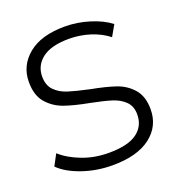

<svg xmlns="http://www.w3.org/2000/svg" viewBox="-112 -678 710 773"><g transform="rotate(-20 243.0 -291.5)"><path d="M17.8 -71.1 43.3 -118.9Q77.8 -87.8 130.6 -67.8Q183.3 -47.8 243.3 -47.8Q325.6 -47.8 364.4 -76.1Q403.3 -104.4 403.3 -154.4Q403.3 -190 382.2 -210.6Q361.1 -231.1 329.4 -241.1Q297.8 -251.1 242.2 -262.2Q176.7 -274.4 135.6 -288.9Q94.4 -303.3 66.1 -335.6Q37.8 -367.8 37.8 -425.6Q37.8 -495.6 92.8 -541.1Q147.8 -586.7 250 -586.7Q302.2 -586.7 354.4 -570.6Q406.7 -554.4 441.1 -527.8L414.4 -481.1Q382.2 -506.7 338.3 -520.6Q294.4 -534.4 248.9 -534.4Q172.2 -534.4 133.9 -505Q95.6 -475.6 95.6 -427.8Q95.6 -390 117.2 -368.3Q138.9 -346.7 171.1 -336.7Q203.3 -326.7 260 -314.4Q324.4 -302.2 365 -288.3Q405.6 -274.4 433.3 -242.8Q461.1 -211.1 461.1 -155.6Q461.1 -83.3 403.9 -39.4Q346.7 4.4 241.1 4.4Q173.3 4.4 112.2 -16.7Q51.1 -37.8 17.8 -71.1Z"/></g></svg>

Font: Paperlogy 3 Light
Style: Regular
Weight: 300
Designer: redesigned by Lee Juim, glyphs from Gmarket Sans & Montserrat
Foundry: PT&
Version: Version 1.001